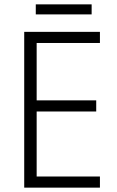

<svg xmlns="http://www.w3.org/2000/svg" viewBox="-20 -860 534 880"><path d="M438 0H91V-714H438V-663H148V-400H421V-349H148V-51H438ZM400 -840V-794H144V-840Z"/></svg>

Font: Noto Sans Kannada SemiCondensed Light
Style: Regular
Weight: 300
Width: 4
Designer: Jelle Bosma - Monotype Design Team
Foundry: Monotype Imaging Inc.
Version: Version 2.005; ttfautohint (v1.8.4.7-5d5b)